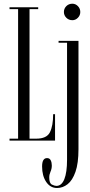

<svg xmlns="http://www.w3.org/2000/svg" viewBox="-20 -738 475 1008"><path d="M30 0V-10H75V-690H30V-700H180.5V-690H135V-10H170Q225.5 -10 242.2 -43.8Q259 -77.5 259 -138.5H269V0ZM360 -632Q341 -632 328.2 -644.8Q315.5 -657.5 315.5 -675Q315.5 -693 328.2 -705.8Q341 -718.5 360 -718.5Q376.5 -718.5 389 -705.8Q401.5 -693 401.5 -675Q401.5 -657.5 389 -644.8Q376.5 -632 360 -632ZM279.5 249Q244 249 222.5 217Q201 185 201 136Q201 92 227 92Q240.5 92 246.2 103.5Q252 115 252 131Q252 148 245.2 163.2Q238.5 178.5 238.5 193.5Q238.5 224.5 252.8 231.2Q267 238 276 238Q303.5 238 317.8 202.5Q332 167 332 100.5V-513.5H287.5V-523.5H392V45.5Q392 119.5 376.2 164.2Q360.5 209 335 229Q309.5 249 279.5 249Z"/></svg>

Font: Imbue 100pt Light
Style: Regular
Weight: 300
Designer: Tyler Finck
Foundry: Etcetera Type Company
Version: Version 1.102; ttfautohint (v1.8.3)